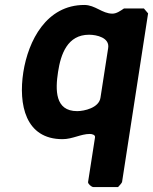

<svg xmlns="http://www.w3.org/2000/svg" viewBox="-20 -554 617 774"><path d="M472 180 577 -500 560 -520H480C465 -510 450 -499 433 -499C392 -499 364 -534 320 -534C167 -534 94 -390 74 -263C54 -133 82 7 232 7C272 7 306 -14 342 -14C350 -14 365 -11 363 0L335 180C334 187 349 200 356 200H456C459 197 471 184 472 180ZM214 -264C225 -336 252 -414 339 -414C370 -414 423 -402 416 -360L385 -160C379 -119 319 -106 291 -106C201 -106 203 -192 214 -264Z"/></svg>

Font: Asimov Print
Style: CIt
Weight: 500
Designer: Google
Version: Version 2.000980: 2014